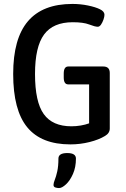

<svg xmlns="http://www.w3.org/2000/svg" viewBox="-20 -727 641 976"><path d="M338 7Q190 7 118.5 -80Q47 -167 47 -351Q47 -531 122 -619Q197 -707 348 -707Q389 -707 427.5 -699Q466 -691 488 -680Q511 -669 511 -652Q511 -642 506 -627.5Q501 -613 493.5 -602Q486 -591 477 -591Q463 -591 433.5 -602.5Q404 -614 350 -614Q250 -614 204 -551.5Q158 -489 158 -351Q158 -209 202.5 -147Q247 -85 343 -85Q367 -85 390.5 -89Q414 -93 433 -100V-298H327Q304 -298 304 -333V-353Q304 -389 327 -389H505Q538 -389 538 -356V-74Q538 -50 514 -36Q483 -17 435.5 -5Q388 7 338 7ZM280 229Q271 229 261.5 226Q252 223 252 213Q252 203 258.5 187Q265 171 271 144.5Q277 118 277 79Q277 51 322 51Q366 51 366 79Q366 123 351 157Q336 191 315.5 210Q295 229 280 229Z"/></svg>

Font: Asap Semi Condensed Medium
Style: Regular
Weight: 500
Width: 4
Designer: Pablo Cosgaya
Foundry: Omnibus-Type
Version: Version 3.001; ttfautohint (v1.8.4.7-5d5b)